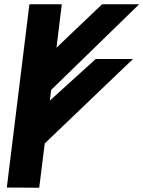

<svg xmlns="http://www.w3.org/2000/svg" viewBox="-20 -881 673 901"><path d="M164 0 190 -208 604 -604H429L214 -409L220 -459L633 -861H459L245 -657L270 -861H118L12 -1Z"/></svg>

Font: Ny Stormning
Style: SvKr
Weight: 900
Designer: Robert Jablonski, Mew Too
Foundry: Cannot Into Space Fonts
Version: Version 0.90